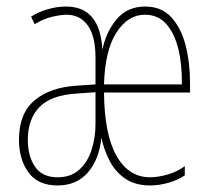

<svg xmlns="http://www.w3.org/2000/svg" viewBox="-20 -557 648 587"><path d="M424 -537Q474 -537 504 -504Q534 -471 547.5 -418Q561 -365 561 -303V-274H298Q299 -147 336 -81Q373 -15 439 -15Q462 -15 491 -23Q520 -31 545 -49V-21Q525 -7 496 1.5Q467 10 439 10Q394 10 363.5 -10.5Q333 -31 315.5 -64.5Q298 -98 290 -136Q283 -69 248.5 -29.5Q214 10 156 10Q96 10 67 -30Q38 -70 38 -130Q38 -210 85.5 -250Q133 -290 214 -295L272 -299V-380Q272 -446 248.5 -479Q225 -512 183 -512Q167 -512 140.5 -506Q114 -500 86 -483L75 -506Q96 -520 125 -528.5Q154 -537 182 -537Q286 -537 293 -405Q304 -459 336.5 -498Q369 -537 424 -537ZM423 -512Q371 -512 336 -457.5Q301 -403 298 -299H536Q537 -360 525 -408Q513 -456 488 -484Q463 -512 423 -512ZM214 -271Q135 -266 100 -229Q65 -192 65 -130Q65 -80 87 -47.5Q109 -15 156 -15Q196 -15 221.5 -37.5Q247 -60 259.5 -97.5Q272 -135 272 -179V-275Z"/></svg>

Font: Noto Sans Thai ExtCond Thin
Style: Regular
Weight: 100
Width: 2
Designer: Monotype Design Team
Foundry: Monotype Imaging Inc.
Version: Version 2.002; ttfautohint (v1.8.4.7-5d5b)